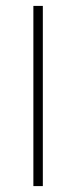

<svg xmlns="http://www.w3.org/2000/svg" viewBox="-20 -630 258 650"><path d="M93 -610H125V0H93Z"/></svg>

Font: Athiti ExtraLight
Style: Regular
Weight: 250
Version: Version 1.032